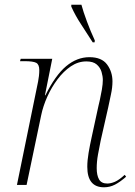

<svg xmlns="http://www.w3.org/2000/svg" viewBox="-20 -786 572 816"><path d="M422 10Q351 10 351 -77Q351 -104 356.5 -136.5Q362 -169 370 -205L398 -334Q400 -342 404.5 -362Q409 -382 413 -405.5Q417 -429 417 -446Q417 -462 411.5 -480.5Q406 -499 391 -512Q376 -525 347 -525Q312 -525 281 -504Q250 -483 224.5 -449Q199 -415 181 -375Q163 -335 155 -296L93 0H52L142 -440Q144 -450 145.5 -463Q147 -476 147 -488Q147 -512 134 -519Q121 -526 84 -526H65L68 -536H202L171 -381H173Q215 -466 261 -504.5Q307 -543 360 -543Q412 -543 435 -512Q458 -481 458 -440Q458 -414 451.5 -384.5Q445 -355 440 -330L408 -189Q402 -160 396.5 -129.5Q391 -99 391 -71Q391 -41 401 -23.5Q411 -6 436 -6Q451 -6 468.5 -13.5Q486 -21 510 -43L516 -35Q491 -13 469 -1.5Q447 10 422 10ZM374 -606Q348 -647 324 -683.5Q300 -720 283 -758V-766H326Q334 -736 349.5 -694.5Q365 -653 383 -614L382 -606Z"/></svg>

Font: Noto Serif Display ExtraLight
Style: Italic
Weight: 200
Italic angle: -12°
Designer: Monotype Design Team
Foundry: Monotype Imaging Inc.
Version: Version 2.009